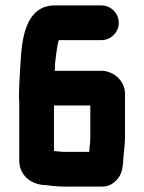

<svg xmlns="http://www.w3.org/2000/svg" viewBox="-20 -694 530 708"><path d="M309 -134H217C205 -134 192 -136 181 -137H179V-305H313V-185C313 -166 310 -154 309 -134ZM354 -433H186C185 -433 183 -433 182 -432C183 -443 183 -453 183 -460C187 -487 189 -522 197 -546H354C389 -546 418 -575 418 -610C418 -645 389 -674 354 -674H180C168 -674 155 -672 141 -667C76 -640 61 -556 56 -469C54 -429 50 -381 50 -339C51 -326 51 -313 51 -302V-99C51 -88 54 -75 60 -62C75 -31 110 -11 153 -11L169 -9C184 -7 200 -6 218 -6H357C373 -6 388 -11 400 -21C423 -40 431 -59 434 -95C434 -113 438 -135 439 -152L441 -184V-349C441 -396 398 -433 354 -433Z"/></svg>

Font: Electronic
Style: SuThk
Weight: 900
Version: Version 1.011